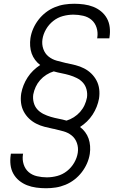

<svg xmlns="http://www.w3.org/2000/svg" viewBox="-20 -851 640 1022"><path d="M225 151Q199 151 173 147.5Q147 144 124 135Q101 126 82 110.5Q63 95 51 73.5Q39 52 36 26Q33 0 37 -26L38 -33H103L102 -28Q98 -1 106 24Q114 49 132.5 65Q151 81 177 87Q203 93 229 93Q257 93 285 85.5Q313 78 336.5 59.5Q360 41 375 15Q390 -11 394 -38Q398 -65 389.5 -89.5Q381 -114 362 -129.5Q343 -145 318 -152Q293 -159 267 -165H265Q241 -170 217.5 -176Q194 -182 172.5 -193Q151 -204 134 -220.5Q117 -237 106 -258Q95 -279 92 -303.5Q89 -328 93 -354Q97 -376 105.5 -397.5Q114 -419 127 -439Q140 -459 157 -475.5Q174 -492 194 -505Q179 -516 167 -532Q155 -548 148.5 -566.5Q142 -585 140.5 -606Q139 -627 142 -648Q146 -674 157 -699Q168 -724 185 -746Q202 -768 224 -785Q246 -802 271.5 -812.5Q297 -823 323 -827Q349 -831 375 -831Q401 -831 427 -827.5Q453 -824 476 -815Q499 -806 518 -790.5Q537 -775 549 -753.5Q561 -732 564 -706Q567 -680 563 -654L562 -647H497L498 -652Q502 -679 494 -704Q486 -729 467.5 -745Q449 -761 423 -767Q397 -773 371 -773Q343 -773 315 -765.5Q287 -758 263.5 -739.5Q240 -721 225 -695Q210 -669 206 -642Q202 -615 210.5 -590.5Q219 -566 238 -550.5Q257 -535 282 -528Q307 -521 333 -515H335Q359 -510 382.5 -504Q406 -498 427.5 -487Q449 -476 466 -459.5Q483 -443 494 -422Q505 -401 508 -376.5Q511 -352 507 -326Q503 -304 494.5 -282.5Q486 -261 473 -241Q460 -221 443 -204.5Q426 -188 406 -175Q421 -164 433 -148Q445 -132 451.5 -113.5Q458 -95 459.5 -74Q461 -53 458 -32Q454 -6 443 19Q432 44 415 66Q398 88 376 105Q354 122 328.5 132.5Q303 143 277 147Q251 151 225 151ZM334 -209Q354 -215 373 -227Q392 -239 406.5 -255.5Q421 -272 430 -291.5Q439 -311 443 -332Q446 -354 440.5 -375Q435 -396 421.5 -411Q408 -426 389 -435.5Q370 -445 349.5 -451Q329 -457 308 -461Q287 -465 266 -471Q246 -465 227 -453Q208 -441 193.5 -424.5Q179 -408 170 -388.5Q161 -369 157 -348Q154 -326 159.5 -305Q165 -284 178.5 -269Q192 -254 211 -244.5Q230 -235 250.5 -229Q271 -223 292 -219Q313 -215 334 -209Z"/></svg>

Font: Iosevka Light Extended Oblique
Style: Regular
Weight: 300
Width: 7
Italic angle: -9°
Monospace: yes
Designer: Belleve Invis
Foundry: Belleve Invis
Version: Version 32.5.0; ttfautohint (v1.8.4)